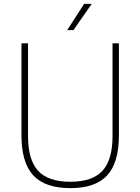

<svg xmlns="http://www.w3.org/2000/svg" viewBox="-20 -964 726 993"><path d="M343.5 9Q213.5 9 152.2 -56.8Q91 -122.5 91 -264.5V-740H125V-259.5Q125 -137.5 177 -80.8Q229 -24 343.5 -24Q458 -24 510 -80.8Q562 -137.5 562 -259.5V-740H595V-264.5Q595 -122.5 534.2 -56.8Q473.5 9 343.5 9ZM327.5 -808 415 -944H454.5L359.5 -808Z"/></svg>

Font: Encode Sans Th
Style: Regular
Weight: 100
Designer: Multiple Designers
Foundry: Impallari Type
Version: Version 3.002; ttfautohint (v1.8.3) -l 8 -r 50 -G 200 -x 14 